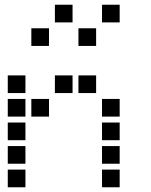

<svg xmlns="http://www.w3.org/2000/svg" viewBox="-20 -808 640 815"><path d="M214 -788Q213 -788 213 -788Q213 -788 213 -787V-714Q213 -713 213 -713Q213 -713 214 -713H287Q288 -713 288 -713Q288 -713 288 -714V-787Q288 -788 288 -788Q288 -788 287 -788ZM414 -788Q413 -788 413 -788Q413 -788 413 -787V-714Q413 -713 413 -713Q413 -713 414 -713H487Q488 -713 488 -713Q488 -713 488 -714V-787Q488 -788 488 -788Q488 -788 487 -788ZM114 -688Q113 -688 113 -688Q113 -688 113 -687V-614Q113 -613 113 -613Q113 -613 114 -613H187Q188 -613 188 -613Q188 -613 188 -614V-687Q188 -688 188 -688Q188 -688 187 -688ZM314 -688Q313 -688 313 -688Q313 -688 313 -687V-614Q313 -613 313 -613Q313 -613 314 -613H387Q388 -613 388 -613Q388 -613 388 -614V-687Q388 -688 388 -688Q388 -688 387 -688ZM14 -488Q13 -488 13 -488Q13 -488 13 -487V-414Q13 -413 13 -413Q13 -413 14 -413H87Q88 -413 88 -413Q88 -413 88 -414V-487Q88 -488 88 -488Q88 -488 87 -488ZM214 -488Q213 -488 213 -488Q213 -488 213 -487V-414Q213 -413 213 -413Q213 -413 214 -413H287Q288 -413 288 -413Q288 -413 288 -414V-487Q288 -488 288 -488Q288 -488 287 -488ZM314 -488Q313 -488 313 -488Q313 -488 313 -487V-414Q313 -413 313 -413Q313 -413 314 -413H387Q388 -413 388 -413Q388 -413 388 -414V-487Q388 -488 388 -488Q388 -488 387 -488ZM14 -388Q13 -388 13 -388Q13 -388 13 -387V-314Q13 -313 13 -313Q13 -313 14 -313H87Q88 -313 88 -313Q88 -313 88 -314V-387Q88 -388 88 -388Q88 -388 87 -388ZM114 -388Q113 -388 113 -388Q113 -388 113 -387V-314Q113 -313 113 -313Q113 -313 114 -313H187Q188 -313 188 -313Q188 -313 188 -314V-387Q188 -388 188 -388Q188 -388 187 -388ZM414 -388Q413 -388 413 -388Q413 -388 413 -387V-314Q413 -313 413 -313Q413 -313 414 -313H487Q488 -313 488 -313Q488 -313 488 -314V-387Q488 -388 488 -388Q488 -388 487 -388ZM14 -288Q13 -288 13 -288Q13 -288 13 -287V-214Q13 -213 13 -213Q13 -213 14 -213H87Q88 -213 88 -213Q88 -213 88 -214V-287Q88 -288 88 -288Q88 -288 87 -288ZM414 -288Q413 -288 413 -288Q413 -288 413 -287V-214Q413 -213 413 -213Q413 -213 414 -213H487Q488 -213 488 -213Q488 -213 488 -214V-287Q488 -288 488 -288Q488 -288 487 -288ZM14 -188Q13 -188 13 -188Q13 -188 13 -187V-114Q13 -113 13 -113Q13 -113 14 -113H87Q88 -113 88 -113Q88 -113 88 -114V-187Q88 -188 88 -188Q88 -188 87 -188ZM414 -188Q413 -188 413 -188Q413 -188 413 -187V-114Q413 -113 413 -113Q413 -113 414 -113H487Q488 -113 488 -113Q488 -113 488 -114V-187Q488 -188 488 -188Q488 -188 487 -188ZM14 -88Q13 -88 13 -88Q13 -88 13 -87V-14Q13 -13 13 -13Q13 -13 14 -13H87Q88 -13 88 -13Q88 -13 88 -14V-87Q88 -88 88 -88Q88 -88 87 -88ZM414 -88Q413 -88 413 -88Q413 -88 413 -87V-14Q413 -13 413 -13Q413 -13 414 -13H487Q488 -13 488 -13Q488 -13 488 -14V-87Q488 -88 488 -88Q488 -88 487 -88Z"/></svg>

Font: Doto Black
Style: Bold
Weight: 700
Monospace: yes
Version: Version 1.000